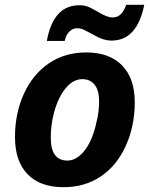

<svg xmlns="http://www.w3.org/2000/svg" viewBox="-20 -777 629 807"><path d="M43 -201.2Q43 -301.3 80.8 -383.5Q118.7 -465.8 186 -511.2Q253.4 -556.6 342.3 -556.6Q439.9 -556.6 493.2 -502Q546.4 -447.3 546.4 -347.7Q546.4 -246.6 508.5 -163.6Q470.7 -80.6 403.8 -35.6Q336.4 9.8 247.1 9.8Q148.4 9.8 95.7 -44.9Q43 -99.6 43 -201.2ZM385.7 -264.6Q396.5 -304.7 396.5 -352.1Q396.5 -397 377.9 -420.7Q359.4 -444.3 325.7 -444.3Q287.6 -444.3 256.1 -406.2Q224.6 -368.2 207.5 -305.2Q193.4 -253.9 193.4 -197.8Q193.4 -102.1 263.2 -102.1Q290.5 -102.1 314.9 -122.6Q339.4 -143.1 357.7 -179.9Q376 -216.8 385.7 -264.6ZM313.5 -754.9Q325.2 -754.9 333.5 -753.4Q341.8 -752 353 -747.6Q367.7 -741.2 394.5 -725.6Q430.2 -703.6 453.6 -703.6Q473.1 -703.6 487.1 -716.6Q501 -729.5 510.3 -756.8H586.4Q568.4 -668 523.9 -631.8Q493.7 -606.4 447.3 -606.4Q417 -606.4 381.8 -626Q367.2 -633.3 351.6 -642.1Q333.5 -651.9 325.2 -655Q316.9 -658.2 303.2 -658.2Q285.6 -658.2 271.5 -644.3Q257.3 -630.4 252 -605H176.8Q190.4 -679.7 224.4 -717.3Q258.3 -754.9 313.5 -754.9Z"/></svg>

Font: Viking Open Sans
Style: Bold Italic
Weight: 700
Italic angle: -12°
Foundry: Ascender Corporation
Version: Version 2.000